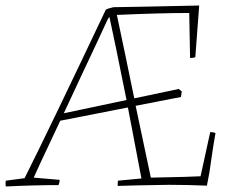

<svg xmlns="http://www.w3.org/2000/svg" viewBox="-27 -668 856 695"><path d="M-6 7Q-8 -3 -6 -14L62 -23Q158 -215 356 -633Q365 -638 384 -642Q416 -642 694 -648L693 -634L680 -461Q672 -458 662 -458L661 -460L658 -621Q553 -621 396 -614Q403 -583 425 -476.5Q447 -370 459 -312L620 -346L631 -337L628 -317L464 -285Q504 -98 519 -25Q675 -28 699 -30L734 -190Q745 -190 753 -186L745 -139L731 -44L722 4Q647 1 584 1Q450 3 399 5Q399 -11 400 -14L485 -22Q478 -58 470 -100.5Q462 -143 452 -195.5Q442 -248 436 -279L191 -231Q176 -198 154 -152Q132 -106 117.5 -74.5Q103 -43 95 -25L189 -17Q189 -8 185 2Q96 2 -6 7ZM361 -594Q348 -565 322.5 -511Q297 -457 262 -382.5Q227 -308 204 -258L431 -306Q387 -526 369 -607Q363 -599 361 -594Z"/></svg>

Font: Albura ExtraLight
Style: Italic
Weight: 156
Italic angle: -7°
Designer: Mercedes Jáuregui
Foundry: Omnibus-Type Team
Version: Version 1.000